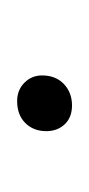

<svg xmlns="http://www.w3.org/2000/svg" viewBox="40 -437 104 224"><g transform="rotate(90 92.0 -325.0)"><path d="M98 -293Q85 -293 76.5 -301.5Q68 -310 68 -322Q68 -338 78 -347.5Q88 -357 103 -357Q117 -357 125 -348.5Q133 -340 133 -327Q133 -312 123.5 -302.5Q114 -293 98 -293Z"/></g></svg>

Font: Fira Sans UltraLight
Style: Italic
Weight: 200
Italic angle: -8°
Designer: Carrois Corporate & Edenspiekermann AG
Foundry: Carrois Corporate GbR & Edenspiekermann AG
Version: Version 4.203;PS 004.203;hotconv 1.0.88;makeotf.lib2.5.64775